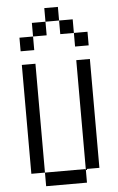

<svg xmlns="http://www.w3.org/2000/svg" viewBox="-70 -1174 747 1220"><g transform="rotate(-5 304.0 -564.0)"><path d="M260.4 -1041.7V-1128.5H347.2V-1041.7ZM347.2 -954.9V-1041.7H434V-954.9ZM260.4 -954.9H173.6V-1041.7H260.4ZM434 0H173.6V-86.8H434ZM434 -781.2H520.8V-86.8H434ZM86.8 -86.8V-781.2H173.6V-86.8ZM434 -868.1V-954.9H520.8V-868.1ZM86.8 -868.1V-954.9H173.6V-868.1Z"/></g></svg>

Font: 8-bit Operator+
Style: Regular
Weight: 400
Designer: GrandChaos9000
Foundry: Grand Chaos Productions
Version: Version 1.2.0 - April 24, 2014